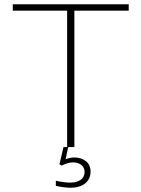

<svg xmlns="http://www.w3.org/2000/svg" viewBox="-20 -690 664 901"><path d="M584 -670H40V-640H295V0H278L259 81L269 87C290 77 308 72 321 72C355 72 377 89 377 117C377 148 351 167 310 167C293 167 266 164 242 158V182C266 188 293 191 311 191C369 191 405 162 405 115C405 75 375 49 328 49C317 49 301 52 288 57L300 0H329V-640H584Z"/></svg>

Font: LT Wave Alt Thin
Style: Regular
Weight: 100
Designer: Daniel Lyons
Version: Version 2.5 (Glyphs App)